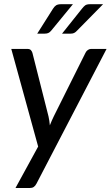

<svg xmlns="http://www.w3.org/2000/svg" viewBox="-20 -746 540 936"><path d="M35 0ZM158 149Q152 160.5 144.5 165.5Q137 170.5 125.5 170.5H55.5L166 -31.5L35 -507.5H113.5Q125 -507.5 130.2 -502Q135.5 -496.5 138 -488.5L216.5 -178.5Q219 -167.5 220.5 -157Q222 -146.5 223 -135Q227.5 -146.5 232.2 -157.2Q237 -168 242.5 -179.5L397 -489Q401 -497.5 408.5 -502.5Q416 -507.5 424 -507.5H499.5ZM335.5 -725.5 229.5 -596.5Q222.5 -588 215.2 -585Q208 -582 198 -582H161.5L238 -703Q245 -714.5 253.5 -720Q262 -725.5 278 -725.5ZM482.5 -725.5 355.5 -596.5Q348 -588.5 341.2 -585.2Q334.5 -582 324.5 -582H282.5L379 -703Q387.5 -714 395.2 -719.8Q403 -725.5 419 -725.5Z"/></svg>

Font: Lato Medium
Style: Italic
Weight: 500
Italic angle: -7°
Designer: Lukasz Dziedzic
Foundry: tyPoland Lukasz Dziedzic
Version: Version 2.006; 2014-01-15